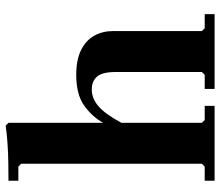

<svg xmlns="http://www.w3.org/2000/svg" viewBox="-70 -710 780 680"><g transform="rotate(-90 320.0 -370.0)"><path d="M550 -45 560 -35H610V0H345V-35H395L405 -45V-350Q405 -398 388.5 -416.5Q372 -435 343 -435Q312 -435 284.5 -412Q257 -389 225 -330V-45L235 -35H285V0H20V-35H70L80 -45V-685L70 -695H20V-730Q46 -730 82 -730.5Q118 -731 153.5 -733.5Q189 -736 215 -740L225 -730V-395Q248 -435 287 -462.5Q326 -490 395 -490Q449 -490 483.5 -472.5Q518 -455 534 -425.5Q550 -396 550 -360Z"/></g></svg>

Font: Brygada 1918
Style: Bold
Weight: 700
Designer: Mateusz Machalski | Borys Kosmynka | Przemek Hoffer
Foundry: NIEPODLEGLA 2018
Version: Version 3.006